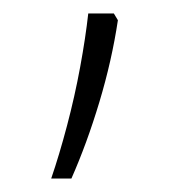

<svg xmlns="http://www.w3.org/2000/svg" viewBox="-20 -139 271 285"><path d="M149 -119 155 -109Q146 -49 127.5 12.5Q109 74 86 126H56Q68 91 79.5 47.5Q91 4 99 -39.5Q107 -83 111 -119Z"/></svg>

Font: Noto Sans Kannada SemiCondensed ExtraLight
Style: Regular
Weight: 200
Width: 4
Designer: Jelle Bosma - Monotype Design Team
Foundry: Monotype Imaging Inc.
Version: Version 2.005; ttfautohint (v1.8.4.7-5d5b)